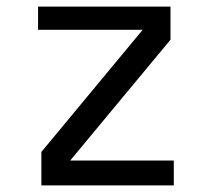

<svg xmlns="http://www.w3.org/2000/svg" viewBox="-20 -560 640 580"><path d="M105 -101 411 -470H95V-540H495V-440L192 -75H505V0H105Z"/></svg>

Font: Sligoil Micro
Style: Regular
Weight: 400
Designer: Ariel Martín Pérez
Foundry: Igor Stepanchenko
Version: Version 1.001